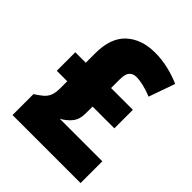

<svg xmlns="http://www.w3.org/2000/svg" viewBox="-204 -843 960 960"><g transform="rotate(45 276.5 -362.5)"><path d="M332 -725Q380 -725 426.5 -714Q473 -703 513 -685L464 -546Q430 -560 401.5 -566.5Q373 -573 351 -573Q329 -573 315 -558.5Q301 -544 301 -506V-444H455V-313H301V-265Q301 -221 279 -195Q257 -169 228 -154H529V0H48V-148Q73 -164 89.5 -178Q106 -192 114 -211.5Q122 -231 122 -264V-313H48V-444H122V-510Q122 -620 179.5 -672.5Q237 -725 332 -725Z"/></g></svg>

Font: Noto Sans Lao SemiCondensed Black
Style: Regular
Weight: 900
Width: 4
Designer: Monotype Design Team
Foundry: Monotype Imaging Inc.
Version: Version 2.003; ttfautohint (v1.8.4.7-5d5b)